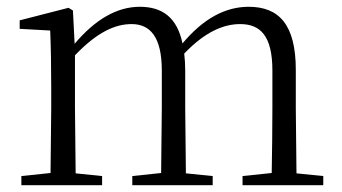

<svg xmlns="http://www.w3.org/2000/svg" viewBox="-20 -546 1007 566"><path d="M779 0H933V-27L854 -35L852 -227V-340C852 -474 802 -526 713 -526C645 -526 580 -492 518 -418C502 -495 458 -526 392 -526C325 -526 261 -489 200 -417L195 -515L182 -523L38 -486V-461L128 -456C130 -406 131 -354 131 -286V-227L129 -36L43 -27V0H281V-27L203 -35L201 -227V-383C267 -452 320 -475 368 -475C422 -475 457 -438 457 -338V-227L455 -36L370 -27V0H607V-27L528 -35L526 -227V-338C526 -356 525 -373 523 -388C587 -455 642 -475 688 -475C747 -475 783 -441 783 -338V-227C783 -172 782 -91 781 -36L695 -27V0Z"/></svg>

Font: Noto Serif HK Light
Style: Regular
Weight: 300
Designer: Ryoko NISHIZUKA 西塚涼子 (kana & ideographs); Frank Grießhammer (Latin, Greek & Cyrillic); Wenlong ZHANG 张文龙 (bopomofo); San
Foundry: Adobe
Version: Version 2.001;hotconv 1.1.0;makeotfexe 2.6.0